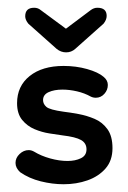

<svg xmlns="http://www.w3.org/2000/svg" viewBox="-20 -465 330 495"><path d="M144 10Q115 10 85 2.5Q55 -5 32 -21Q20 -32 20 -45Q20 -58 30.5 -68Q41 -78 54 -78Q61 -78 68 -74Q86 -63 109.5 -56.5Q133 -50 154 -50Q174 -50 188.5 -57Q203 -64 203 -80Q203 -96 189 -104Q175 -112 141 -116Q127 -118 107.5 -121Q88 -124 69 -132Q50 -140 37 -156Q24 -172 24 -199Q24 -243 56.5 -269Q89 -295 144 -295Q176 -295 204.5 -287Q233 -279 247 -267Q258 -258 258 -246Q258 -233 249 -223Q240 -213 227 -213Q220 -213 214 -216Q198 -225 178.5 -229.5Q159 -234 141 -234Q120 -234 105.5 -227.5Q91 -221 91 -207Q91 -197 99.5 -189.5Q108 -182 144 -177Q161 -175 182.5 -171Q204 -167 224 -158.5Q244 -150 257 -132Q270 -114 270 -83Q270 -51 252 -30.5Q234 -10 205.5 0Q177 10 144 10ZM68 -445Q78 -445 85 -439L150 -391L214 -439Q222 -445 231 -445Q255 -445 255 -424Q255 -414 247 -404L174 -339Q164 -330 150.5 -330Q137 -330 126 -339L53 -404Q45 -414 45 -423Q45 -445 68 -445Z"/></svg>

Font: Dongle
Style: Regular
Weight: 400
Designer: Yanghee Ryu
Foundry: Yanghee Ryu
Version: Version 2.000